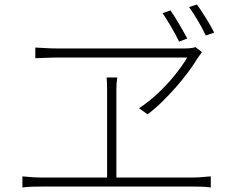

<svg xmlns="http://www.w3.org/2000/svg" viewBox="-20 -859 1040 848"><path d="M733 -813Q750 -789 771 -753Q792 -717 807 -689L771 -675Q757 -705 736 -740.5Q715 -776 698 -801ZM850 -839Q867 -815 888.5 -781Q910 -747 926 -715L889 -702Q874 -734 853.5 -768.5Q833 -803 815 -828ZM872 -629Q867 -621 862 -615Q857 -609 852 -601Q834 -571 810 -539Q786 -507 757.5 -474.5Q729 -442 697.5 -411Q666 -380 632 -354L594 -381Q637 -409 677.5 -447Q718 -485 751.5 -526.5Q785 -568 807 -605Q785 -605 739.5 -605Q694 -605 634.5 -605Q575 -605 512 -605Q449 -605 391 -605Q333 -605 291 -605Q249 -605 233 -605Q216 -605 193 -604Q170 -603 153 -602.5Q136 -602 136 -602V-649Q158 -648 182.5 -646.5Q207 -645 232 -645Q249 -645 291 -645Q333 -645 389.5 -645Q446 -645 507.5 -645Q569 -645 627.5 -645Q686 -645 731 -645Q776 -645 798 -645Q810 -645 823 -646.5Q836 -648 843 -651ZM494 -466Q494 -456 494 -425.5Q494 -395 494 -353Q494 -311 494 -265Q494 -219 494 -176.5Q494 -134 494 -101.5Q494 -69 494 -55H453Q453 -69 453 -101.5Q453 -134 453 -176.5Q453 -219 453 -265Q453 -311 453 -353Q453 -395 453 -425.5Q453 -456 453 -466Q453 -479 452.5 -491.5Q452 -504 451 -517H498Q496 -504 495 -492.5Q494 -481 494 -466ZM79 -80Q100 -78 121 -76.5Q142 -75 161 -75H834Q855 -75 873.5 -77Q892 -79 911 -80V-31Q892 -34 870 -34.5Q848 -35 834 -35H161Q142 -35 121.5 -34.5Q101 -34 79 -31Z"/></svg>

Font: Noto Sans SC ExtraLight
Style: Regular
Weight: 250
Designer: Ryoko NISHIZUKA 西塚涼子 (kana, bopomofo & ideographs); Paul D. Hunt (Latin, Greek & Cyrillic); Sandoll Communications 산돌커뮤니
Foundry: Adobe
Version: Version 2.004-H2;hotconv 1.0.118;makeotfexe 2.5.65603